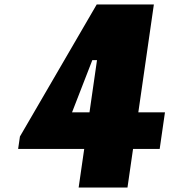

<svg xmlns="http://www.w3.org/2000/svg" viewBox="-20 -845 763 865"><path d="M673.2 -825H415.8L69.8 -230L61.7 -174H359.4L334.3 0H554.3L579.4 -174H699.4L723.2 -339H603.2ZM417 -574 383.2 -339H304.6L395.9 -574Z"/></svg>

Font: Blink
Style: WideObl
Weight: 400
Designer: Mew Too
Foundry: Cannot Into Space Fonts
Version: Version 001.000